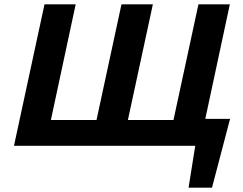

<svg xmlns="http://www.w3.org/2000/svg" viewBox="-20 -678 1129 893"><path d="M886 0 913 -125H1051L960 0ZM857 195 908 -125H1050L966 195ZM45 0 187 -658H332L191 0ZM403 0 545 -658H691L549 0ZM761 0 903 -658H1049L908 0ZM93 0 119 -120H885L859 0Z"/></svg>

Font: Ysabeau Office ExtraBold
Style: Italic
Weight: 800
Italic angle: -12°
Designer: Christian Thalmann (Catharsis Fonts)
Version: Version 2.001;gftools[0.9.30]; featfreeze: tnum,lnum,ss02